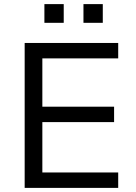

<svg xmlns="http://www.w3.org/2000/svg" viewBox="-20 -914 664 934"><path d="M100 0V-705H555V-630H186V-395H535V-320H186V-75H555V0ZM386 -803V-894H480V-803ZM196 -803V-894H290V-803Z"/></svg>

Font: Nunito Sans 9pt
Style: Regular
Weight: 400
Version: Version 3.101;gftools[0.9.27]